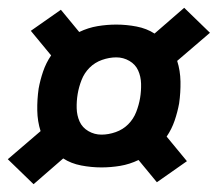

<svg xmlns="http://www.w3.org/2000/svg" viewBox="-29 -586 558 492"><path d="M57 -114 -9 -178 75 -250Q67 -275 66.5 -303Q66 -331 70 -359Q74 -381 81.5 -403Q89 -425 102 -444L50 -507L127 -561L174 -504Q197 -515 221 -519Q245 -523 269 -523Q295 -523 321 -518Q347 -513 367 -500L443 -566L509 -502L425 -430Q433 -405 433.5 -377Q434 -349 430 -321Q426 -299 418.5 -277Q411 -255 398 -236L450 -173L373 -119L326 -176Q303 -165 279 -161Q255 -157 231 -157Q205 -157 179 -162Q153 -167 133 -180ZM231 -241Q249 -241 267.5 -247.5Q286 -254 299.5 -267.5Q313 -281 320 -299Q327 -317 330 -335Q333 -353 332.5 -371.5Q332 -390 325 -405.5Q318 -421 302.5 -430Q287 -439 269 -439Q251 -439 232.5 -432.5Q214 -426 200.5 -412.5Q187 -399 180 -381Q173 -363 170 -345Q167 -327 167.5 -308.5Q168 -290 175 -274.5Q182 -259 197.5 -250Q213 -241 231 -241Z"/></svg>

Font: Iosevka Term Curly Heavy
Style: Italic
Weight: 900
Italic angle: -9°
Designer: Belleve Invis
Foundry: Belleve Invis
Version: Version 32.3.0